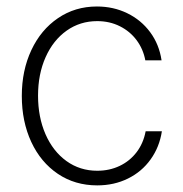

<svg xmlns="http://www.w3.org/2000/svg" viewBox="-20 -558 561 589"><path d="M46.9 -263.7Q46.9 -341.8 76.2 -404.3Q105.5 -466.8 158 -502.4Q210.4 -538.1 277.3 -538.1Q328.1 -538.1 370.6 -517.3Q413.1 -496.6 440.7 -459.2Q468.3 -421.9 475.6 -373H425.8Q419.4 -407.2 399.2 -434.6Q378.9 -461.9 347.7 -477.5Q316.4 -493.2 278.3 -493.2Q225.6 -493.2 184.3 -463.9Q143.1 -434.6 119.9 -382.6Q96.7 -330.6 96.7 -264.6Q96.7 -198.7 119.6 -146.2Q142.6 -93.8 183.8 -64Q225.1 -34.2 278.3 -34.2Q315.9 -34.2 347.2 -49.1Q378.4 -64 399.2 -91.3Q419.9 -118.7 426.8 -155.3H476.6Q469.2 -106.9 442.1 -69.1Q415 -31.2 372.6 -10.3Q330.1 10.7 278.3 10.7Q210 10.7 157.5 -24.7Q105 -60.1 75.9 -122.6Q46.9 -185.1 46.9 -263.7Z"/></svg>

Font: Pretendard JP ExtraLight
Style: Regular
Weight: 200
Designer: Base glyphs from Inter by Rasmus Andersson; Hangeul glyphs from Noto Sans CJK(Source Han Sans) by Jang Soo-young and Kan
Foundry: Kil Hyung-jin
Version: Version 1.309